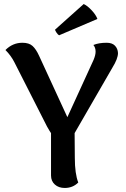

<svg xmlns="http://www.w3.org/2000/svg" viewBox="-20 -918 623 952"><path d="M273 -743Q267 -746 260 -756.5Q253 -767 253 -771L395 -898Q413 -890 434.5 -867Q456 -844 463 -824ZM565 -655Q565 -627 537 -582L350 -258L351 -135Q351 -57 368 -13Q341 14 301 14Q271 14 252 -3Q233 -20 233 -48V-258Q227 -266 213 -291L52 -608Q35 -642 7 -670Q43 -706 91 -706Q124 -706 141.5 -690Q159 -674 174 -641L314 -337L444 -621Q454 -645 454 -662Q454 -682 443 -695Q470 -706 509 -706Q536 -706 550 -691.5Q564 -677 565 -655Z"/></svg>

Font: Arima Koshi Semi Bold
Style: Regular
Weight: 600
Designer: Joana Correia and Natanael Gama
Foundry: NDISCOVER
Version: Version 1.019;PS 001.019;hotconv 1.0.88;makeotf.lib2.5.64775